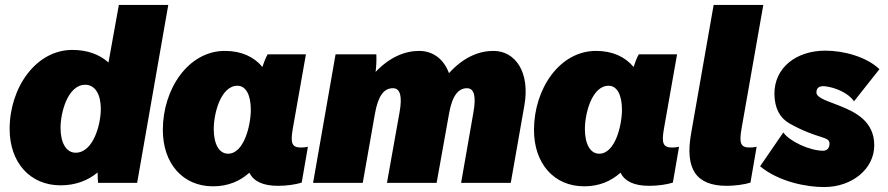

<svg xmlns="http://www.w3.org/2000/svg" viewBox="-20 -740 3593 777"><path d="M377 0H535L661 -720H461L419 -487C384 -519 334 -538 273 -538C125 -538 19 -385 19 -218C19 -82 102 10 225 10C287 10 336 -10 375 -42C375 -25 376 -9 377 0ZM325 -397C365 -397 388 -358 388 -299C388 -237 358 -122 286 -122C248 -122 225 -162 225 -223C225 -284 254 -397 325 -397Z M1105 12C1139 12 1176 7 1201 -1L1226 -146C1217 -144 1208 -143 1198 -143C1160 -143 1155 -162 1165 -220L1218 -520H1063C1056 -508 1048 -488 1042 -469C1008 -510 957 -534 890 -534C743 -534 639 -381 639 -214C639 -78 720 14 842 14C903 14 951 -7 989 -41C1007 -6 1044 12 1105 12ZM941 -393C976 -393 995 -354 995 -296C995 -234 968 -118 903 -118C866 -118 845 -158 845 -218C845 -280 873 -393 941 -393Z M1247 0H1448L1497 -278C1510 -353 1534 -383 1570 -383C1601 -383 1608 -348 1597 -286L1546 0H1747L1797 -279C1810 -355 1836 -383 1870 -383C1900 -383 1907 -348 1896 -286L1846 0H2047L2102 -313C2126 -447 2066 -534 1977 -534C1921 -534 1858 -511 1797 -444C1776 -501 1732 -534 1676 -534C1619 -534 1557 -509 1500 -449C1503 -473 1504 -497 1503 -520H1338Z M2607 12C2641 12 2678 7 2703 -1L2728 -146C2719 -144 2710 -143 2700 -143C2662 -143 2657 -162 2667 -220L2720 -520H2565C2558 -508 2550 -488 2544 -469C2510 -510 2459 -534 2392 -534C2245 -534 2141 -381 2141 -214C2141 -78 2222 14 2344 14C2405 14 2453 -7 2491 -41C2509 -6 2546 12 2607 12ZM2443 -393C2478 -393 2497 -354 2497 -296C2497 -234 2470 -118 2405 -118C2368 -118 2347 -158 2347 -218C2347 -280 2375 -393 2443 -393Z M2921 12C2954 12 2992 7 3017 -1L3042 -146C3033 -144 3023 -143 3014 -143C2976 -143 2971 -162 2981 -220L3069 -720H2868L2777 -201C2751 -56 2797 12 2921 12Z M3315 17C3428 17 3518 -56 3518 -152C3518 -249 3442 -286 3380 -311C3337 -329 3284 -342 3284 -366C3284 -384 3295 -393 3318 -391C3364 -386 3416 -361 3436 -330L3539 -460C3488 -509 3397 -535 3320 -535C3202 -535 3114 -466 3114 -361C3114 -302 3137 -262 3174 -241C3289 -176 3337 -190 3337 -159C3337 -141 3327 -130 3311 -130C3258 -130 3176 -167 3150 -204L3056 -67C3134 -3 3246 17 3315 17Z"/></svg>

Font: Fixel Text 20240404 Black
Style: Italic
Weight: 900
Width: 4
Italic angle: -10°
Designer: AlfaBravo + MacPaw
Foundry: Kyrylo Tkachov, Marchela Mozhyna, Serhii Makarenko, Maria Weinstein, Zakhar Kryvoshyya
Version: Version 1.211;Glyphs 3.2 (3225)